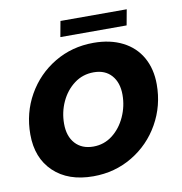

<svg xmlns="http://www.w3.org/2000/svg" viewBox="-80 -773 816 859"><g transform="rotate(-10 328.0 -343.0)"><path d="M30 -221Q30 -319 76 -400Q122 -481 201.5 -528.5Q281 -576 379 -576Q455 -576 511 -547.5Q567 -519 596.5 -466.5Q626 -414 626 -344Q626 -247 580 -165.5Q534 -84 454 -36Q374 12 276 12Q162 12 96 -51Q30 -114 30 -221ZM467 -325Q467 -380 438 -413Q409 -446 357 -446Q307 -446 268.5 -417Q230 -388 208.5 -341.5Q187 -295 187 -242Q187 -185 217 -152Q247 -119 299 -119Q348 -119 386 -148.5Q424 -178 445.5 -225.5Q467 -273 467 -325ZM539 -627H238L251 -698H552Z"/></g></svg>

Font: Open Sauce One ExtraBold Italic
Style: Regular
Weight: 800
Italic angle: -10°
Designer: Alfredo Marco Pradil
Foundry: Creative Sauce Fz LLC
Version: Version 1.477